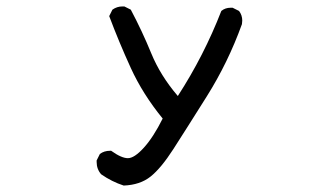

<svg xmlns="http://www.w3.org/2000/svg" viewBox="-20 -447 1040 596"><path d="M364 129Q327 117 294 94Q280 78 280 56V51L290 31Q303 21 322 21H325Q357 44 377 44Q397 44 426.5 11.5Q456 -21 485 -79Q423 -155 386 -236Q349 -317 319 -397L329 -417Q343 -427 360 -427H366L386 -417Q421 -351 449.5 -281.5Q478 -212 532 -149Q613 -274 667 -413Q679 -423 696 -423H702L722 -413Q732 -400 732 -383L731 -372Q688 -253 622 -148Q556 -43 518 16Q480 75 447.5 101Q415 127 364 129Z"/></svg>

Font: Xiaolai Mono SC
Style: Regular
Weight: 400
Monospace: yes
Designer: LXGW / Nozomi Seto
Version: Version 3.113;September 30, 2024